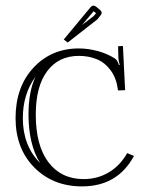

<svg xmlns="http://www.w3.org/2000/svg" viewBox="-20 -644 520 681"><path d="M312 -604 271 -555.2 312 -586.9 320.8 -597.2ZM319.8 -621.1 335.9 -607.9Q340.8 -603 340.8 -598.1Q340.8 -595.7 336.9 -589.8L325.2 -575.2L220.2 -493.2L206.1 -503.9L301.8 -619.1Q306.6 -624 312 -624Q315.4 -624 319.8 -621.1ZM106 -372.1Q61 -310.5 61 -225.1Q61 -127 122.1 -65.9Q81.1 -132.3 81.1 -237.8Q81.1 -319.3 106 -372.1ZM455.1 -90.8Q397 17.1 271 17.1Q168 17.1 101.6 -50Q35.2 -117.2 35.2 -225.1Q35.2 -335.4 98.6 -403.8Q162.1 -472.2 259.8 -472.2Q292 -472.2 326.7 -462.9Q361.3 -453.6 388.2 -436Q397 -429.7 401.9 -413.1H404.8Q399.9 -430.2 399.9 -438L398.9 -480L416 -481L423.8 -324.2L398.9 -323.2L397.9 -326.2Q393.1 -367.2 372.1 -395Q351.1 -422.9 322.5 -434.3Q293.9 -445.8 259.8 -445.8Q188 -445.8 147.5 -391.8Q106.9 -337.9 106.9 -237.8Q106.9 -127.4 152.1 -68.1Q197.3 -8.8 276.9 -8.8Q325.7 -8.8 366 -32.7Q406.2 -56.6 431.2 -101.1Z"/></svg>

Font: FoglihtenNo01
Style: Regular
Weight: 500
Version: Version 0.61